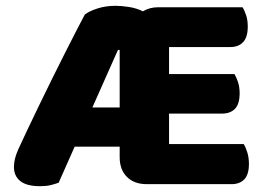

<svg xmlns="http://www.w3.org/2000/svg" viewBox="-20 -631 915 661"><path d="M485 3Q442 3 417 -22Q392 -47 392 -90V-126H237L182 -2Q168 3 153.5 6.5Q139 10 118 10Q72 10 50 -7.5Q28 -25 28 -56Q28 -70 31.5 -84.5Q35 -99 43 -117Q56 -145 74.5 -184.5Q93 -224 115 -269Q137 -314 160 -361Q183 -408 204.5 -450Q226 -492 243.5 -526.5Q261 -561 272 -581Q286 -592 314.5 -601.5Q343 -611 378 -611Q398 -611 424 -607Q450 -603 472 -592Q495 -606 524 -606H815Q822 -595 827.5 -578Q833 -561 833 -540Q833 -503 817 -486Q801 -469 773 -469H562V-376H787Q794 -365 799.5 -348Q805 -331 805 -310Q805 -273 789 -256.5Q773 -240 745 -240H562V-135H819Q826 -124 831.5 -106Q837 -88 837 -67Q837 -30 821 -13.5Q805 3 777 3ZM298 -261H392V-459H386Z"/></svg>

Font: Baloo 2 ExtraBold
Style: Regular
Weight: 800
Designer: Sarang Kulkarni and Ek Type
Foundry: Ek Type
Version: Version 1.640;hotconv 1.0.111;makeotfexe 2.5.65597; ttfautoh